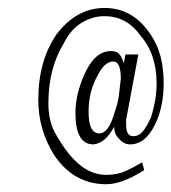

<svg xmlns="http://www.w3.org/2000/svg" viewBox="-20 -475 439 492"><path d="M289.6 -272.5Q287.1 -252.4 284.7 -231.4Q282.2 -210.4 274.4 -189.5Q259.3 -133.3 234.4 -133.3Q207 -133.3 207 -188Q207 -241.2 230.5 -282.2Q248 -317.4 270.5 -317.4Q289.6 -317.4 289.6 -272.5ZM344.2 -59.1Q330.6 -51.3 321 -46.1Q311.5 -41 303.2 -37.1Q280.3 -26.9 252.4 -26.9Q200.2 -26.9 157.2 -80.1Q136.2 -106 120.1 -136.5Q104 -167 104 -209.5Q104 -257.3 114.5 -295.9Q125 -334.5 143.1 -363.3Q160.2 -398.4 188.2 -416Q216.3 -433.6 248 -433.6Q275.4 -433.6 298.3 -421.6Q321.3 -409.7 340.3 -383.3Q381.3 -336.4 381.3 -261.2Q381.3 -238.3 377.4 -216.8Q373.5 -195.3 367.2 -175.3Q356.4 -150.4 345.9 -138.2Q335.4 -126 321.3 -126Q303.2 -126 303.2 -155.3V-168L334.5 -335.4H301.3L297.4 -312.5Q291.5 -329.6 287.1 -334.5Q280.3 -344.2 264.2 -344.2Q222.2 -344.2 195.3 -282.2Q173.3 -231.4 173.3 -186Q173.3 -105 219.2 -105Q250.5 -107.9 272.5 -150.4Q272.5 -131.3 285.2 -119.1Q297.4 -105 313.5 -105Q352.5 -105 377.4 -156.2Q399.4 -201.2 399.4 -261.2Q399.4 -306.2 388.4 -340.3Q377.4 -374.5 353.5 -403.3Q311.5 -454.6 248 -454.6Q176.3 -454.6 125 -387.2Q78.1 -319.3 78.1 -219.2Q78.1 -142.1 119.1 -77.1Q169.4 -2.9 252.4 -2.9Q292.5 -2.9 349.6 -39.1Z"/></svg>

Font: ML-NILA05
Style: Regular
Weight: 400
Designer: CLT@C-DIT
Version: Version ML-NILA05 1.0